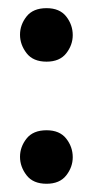

<svg xmlns="http://www.w3.org/2000/svg" viewBox="-20 -441 226 473"><path d="M94.7 11.7Q61.5 11.7 45.4 -9.3Q29.3 -30.3 29.3 -54.7Q29.3 -79.1 45.4 -99.6Q61.5 -120.1 94.7 -120.1Q127 -120.1 143.1 -99.6Q159.2 -79.1 159.2 -53.7Q159.2 -29.3 143.1 -8.8Q127 11.7 94.7 11.7ZM94.7 -289.1Q61.5 -289.1 45.4 -310.1Q29.3 -331.1 29.3 -355.5Q29.3 -379.9 45.4 -400.4Q61.5 -420.9 94.7 -420.9Q127 -420.9 143.1 -400.4Q159.2 -379.9 159.2 -354.5Q159.2 -330.1 143.1 -309.6Q127 -289.1 94.7 -289.1Z"/></svg>

Font: Crimson Text SemiBold
Style: Regular
Weight: 600
Designer: Sebastian Kosch
Foundry: Sebastian Kosch
Version: Version 1.100; ttfautohint (v1.8.4)